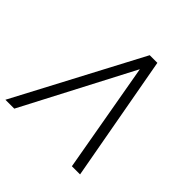

<svg xmlns="http://www.w3.org/2000/svg" viewBox="-205 -866 1022 1022"><g transform="rotate(45 306.0 -355.5)"><path d="M480 0H541.5L412.6 -710.9H355L-20.5 0H46.4L370.6 -621.1Z"/></g></svg>

Font: Roboto Light
Style: Italic
Weight: 300
Italic angle: -12°
Designer: Google
Version: Version 2.137; 2017